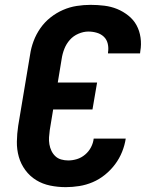

<svg xmlns="http://www.w3.org/2000/svg" viewBox="-20 -763 640 791"><path d="M251 8Q218 8 186.5 1.5Q155 -5 129 -21Q103 -37 84.5 -62Q66 -87 57.5 -117Q49 -147 49.5 -179.5Q50 -212 55 -245L104 -538Q108 -566 118.5 -594Q129 -622 146.5 -647Q164 -672 188 -691Q212 -710 239.5 -722Q267 -734 296 -738.5Q325 -743 353 -743Q382 -743 410 -739.5Q438 -736 462.5 -726Q487 -716 508.5 -699Q530 -682 542.5 -659Q555 -636 559 -608Q563 -580 558 -552L557 -543H425V-547Q428 -565 424 -582.5Q420 -600 408 -611.5Q396 -623 379 -628Q362 -633 344 -633Q324 -633 303 -624Q282 -615 267.5 -598.5Q253 -582 245 -561.5Q237 -541 234 -520L218 -423H380L361 -312H199L185 -227Q183 -212 182 -197.5Q181 -183 183.5 -168.5Q186 -154 192 -141.5Q198 -129 208 -119.5Q218 -110 232 -106Q246 -102 261 -102Q279 -102 297 -107.5Q315 -113 330.5 -126Q346 -139 355 -156.5Q364 -174 366 -192H498Q494 -165 483 -137.5Q472 -110 454 -86Q436 -62 412.5 -43Q389 -24 362 -12.5Q335 -1 306.5 3.5Q278 8 251 8Z"/></svg>

Font: Iosevka XBd Ex Obl
Style: Regular
Weight: 800
Width: 7
Italic angle: -9°
Monospace: yes
Designer: Belleve Invis
Foundry: Belleve Invis
Version: Version 32.5.0; ttfautohint (v1.8.4)